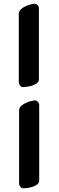

<svg xmlns="http://www.w3.org/2000/svg" viewBox="-20 -725 317 1035"><path d="M104.8 290Q95.9 290 89.4 281.8Q83 273.6 83 264.5V-129.8Q83 -143.6 93.9 -153.7Q104.8 -163.9 120.3 -170.7Q135.7 -177.5 149 -180.7Q162.2 -183.9 165.9 -183.9Q175.8 -183.9 183.6 -176.5Q191.3 -169.1 191.3 -158.6V246.3Q191.3 260.9 180.4 269.5Q169.5 278.1 154 282.6Q138.6 287.2 124.8 288.6Q111.1 290 104.8 290ZM103.2 -255.5Q94.2 -255.5 87.8 -264.3Q81.3 -273.1 81.3 -282.6V-649.4Q81.3 -664 92.2 -674.5Q103.2 -685 118.6 -691.8Q134.1 -698.5 147.3 -701.8Q160.6 -705 164.2 -705Q174.1 -705 181.9 -698.1Q189.7 -691.3 189.7 -681.3V-298.6Q189.7 -284.8 178.8 -276.4Q167.9 -268 152.4 -263.3Q136.9 -258.7 123.2 -257.1Q109.4 -255.5 103.2 -255.5Z"/></svg>

Font: EB Garamond
Style: Italic
Weight: 400
Italic angle: -17.2°
Designer: Georg Duffner and Octavio Pardo
Foundry: Georg Duffner
Version: Version 1.001